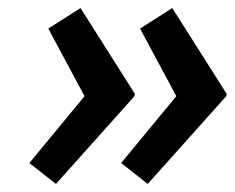

<svg xmlns="http://www.w3.org/2000/svg" viewBox="-20 -499 583 477"><path d="M347 -42 281 -94 418 -260 328 -428 408 -479 543 -266 542 -260ZM119 -42 53 -94 190 -260 100 -428 180 -479 315 -266 314 -260Z"/></svg>

Font: Lexend Med
Style: Italic
Weight: 500
Italic angle: -8.13011°
Designer: Bonnie Shaver-Troup, Thomas Jockin
Foundry: Lexend
Version: Version 1.007